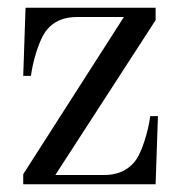

<svg xmlns="http://www.w3.org/2000/svg" viewBox="-20 -476 480 496"><path d="M40 0H382L388 -176H368C368 -176 362 -122 338 -74C323 -45 294 -24 250 -24H123L382 -424V-456H46L40 -280H60C60 -280 66 -334 90 -382C105 -411 133 -432 178 -432H300L40 -26Z"/></svg>

Font: Old Standard
Style: Regular
Weight: 400
Designer: Alexey Kryukov <alexios@thessalonica.org.ru>
Version: Version 2.0